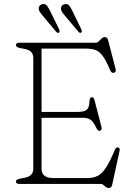

<svg xmlns="http://www.w3.org/2000/svg" viewBox="-20 -912 662 952"><path d="M59 -688Q59 -700 76 -700H455Q462.5 -700 469.5 -707Q476.5 -714 483.8 -721Q491 -728 499 -728Q512.5 -728 516 -713L553 -570.5Q557.5 -553.5 544 -551Q532.5 -548.5 525 -566.5Q505 -615 487.5 -637Q470 -659 450.8 -665Q431.5 -671 405 -671H186V-357H364Q398 -357 410.2 -367.8Q422.5 -378.5 423.5 -407.5Q424.5 -428 432.5 -429.5Q444.5 -432 448.5 -416L483 -283Q487 -266.5 475.5 -263.5Q465.5 -261 458 -277Q445 -305 431.2 -316.5Q417.5 -328 390 -328H186V-75Q186 -52.5 200.5 -40.8Q215 -29 247.5 -29H411.5Q441 -29 462.8 -39.2Q484.5 -49.5 504.8 -79.8Q525 -110 549.5 -169Q555 -182.5 565 -181Q576.5 -179.5 572.5 -162L536 5Q533 20 519 20Q508 20 498.5 10Q489 0 479 0H76Q59 0 59 -12Q59 -22 78 -26L104 -31Q145 -39 145 -75V-625Q145 -661 104 -669L78 -674Q59 -678 59 -688ZM230 -854.5 273 -767Q277.5 -754.5 273 -750.5Q266 -746 258.5 -754.5L194 -831.5Q187.5 -839.5 181 -847.8Q174.5 -856 172.5 -864.5Q170.5 -876 176.2 -883Q182 -890 191 -891.5Q205.5 -894 213.2 -883.5Q221 -873 230 -854.5ZM340.5 -854.5 383 -767Q388.5 -755 383 -750.5Q376 -746 369 -754.5L304 -831.5Q297.5 -839.5 291 -847.8Q284.5 -856 283 -864.5Q281 -876 286.5 -883Q292 -890 301.5 -891.5Q316 -894 323.8 -883.5Q331.5 -873 340.5 -854.5Z"/></svg>

Font: Fraunces 9pt SuperSoft Thin
Style: Regular
Weight: 100
Version: Version 1.000;[b76b70a41]